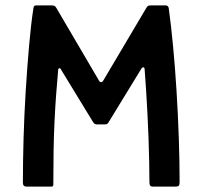

<svg xmlns="http://www.w3.org/2000/svg" viewBox="-20 -693 752 713"><path d="M79 0Q65 0 65 -14Q65 -91 67.5 -179Q70 -267 75.5 -355.5Q81 -444 88 -523.5Q95 -603 104 -662Q105 -668 107 -670.5Q109 -673 115 -673H170Q179 -673 182.5 -671Q186 -669 189 -664L348 -393Q351 -388 355.5 -388Q360 -388 363 -393L523 -663Q527 -670 530.5 -671.5Q534 -673 542 -673H595Q606 -673 607 -660Q615 -602 622.5 -523.5Q630 -445 635.5 -356.5Q641 -268 644 -180.5Q647 -93 647 -17Q647 -7 644 -3.5Q641 0 631 0H547Q535 0 535 -14Q535 -50 534 -93Q533 -136 531.5 -181.5Q530 -227 527.5 -272Q525 -317 522.5 -359Q520 -401 517 -437Q516 -443 512 -443Q508 -443 505 -438L382 -237Q378 -231 370 -231H339Q331 -231 326 -239L207 -434Q204 -441 200 -439.5Q196 -438 196 -433Q192 -389 188.5 -342Q185 -295 182.5 -243Q180 -191 179 -132.5Q178 -74 178 -7Q178 0 171 0Z"/></svg>

Font: Glory SemiBold
Style: Regular
Weight: 600
Designer: Robert Leuschke
Foundry: Robert Leuschke
Version: Version 1.011